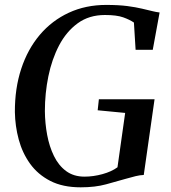

<svg xmlns="http://www.w3.org/2000/svg" viewBox="-20 -772 712 800"><path d="M316 8.5Q241.5 8.5 189.5 -18.2Q137.5 -45 105.2 -90Q73 -135 58 -190.8Q43 -246.5 42 -305Q41.5 -403.5 68.5 -485.5Q95.5 -567.5 146 -627Q196.5 -686.5 266.8 -719Q337 -751.5 422.5 -751.5Q474 -751.5 510.2 -746.8Q546.5 -742 572.2 -735.8Q598 -729.5 617.5 -725Q624 -723.5 630.5 -722.2Q637 -721 645 -720L616.5 -564.5H545L538 -678Q520.5 -690 493.2 -699.8Q466 -709.5 417 -709.5Q351 -709.5 303.8 -675Q256.5 -640.5 226.2 -582.8Q196 -525 181.5 -454Q167 -383 167 -309Q167.5 -258.5 176.5 -210Q185.5 -161.5 204.8 -122Q224 -82.5 255.5 -59.2Q287 -36 332 -36Q369 -36 407 -46.5Q445 -57 469.5 -75L501.5 -301.5L387 -312.5L392 -358.5H624L579 -43Q563.5 -42.5 545 -38Q526.5 -33.5 504 -27Q467.5 -16.5 422 -4Q376.5 8.5 316 8.5Z"/></svg>

Font: Merriweather 72pt Medium
Style: Italic
Weight: 500
Italic angle: -7.8°
Version: Version 2.101